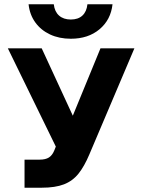

<svg xmlns="http://www.w3.org/2000/svg" viewBox="-20 -876 661 896"><path d="M505.1 -856H388Q384.4 -821.8 364.6 -803.4Q344.8 -784.9 310.5 -784.9Q276.2 -784.9 255.5 -803.4Q234.8 -821.8 231 -856H113.4Q118.6 -807.4 144.8 -771.3Q170.9 -735.2 213.5 -715.2Q256.2 -695.2 310.5 -695.2Q391.5 -695.2 444.3 -739.3Q497.1 -783.5 505.1 -856ZM94.5 -131V0H174.2Q237.8 0 278.3 -15.7Q318.9 -31.4 346.2 -65.5Q373.5 -99.6 396.9 -155.2L607.2 -650.5H448.9L319.8 -336.1L174.6 -650.5H16.6L240.5 -191.9L233.7 -174.7Q224.1 -151.1 208.3 -141.1Q192.4 -131 165.2 -131Z"/></svg>

Font: Overused Grotesk Light
Style: Regular
Weight: 300
Designer: RandomMaerks
Version: Version 0.005